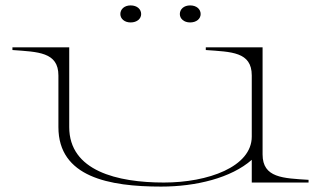

<svg xmlns="http://www.w3.org/2000/svg" viewBox="-20 -675 1187 710"><path d="M576 15C705 15 835 -17 911 -84V0H1121V-10C1027 -16 951 -17 951 -104V-500H741V-490C835 -483 911 -484 911 -396V-170C911 -58 749 0 586 0C414 0 236 -43 236 -205V-500H26V-490C120 -483 196 -483 196 -396V-205C196 -20 384 15 576 15ZM463 -592C487 -592 502 -606 502 -623C502 -641 487 -655 463 -655C440 -655 425 -641 425 -623C425 -606 440 -592 463 -592ZM683 -592C707 -592 722 -606 722 -623C722 -641 707 -655 683 -655C660 -655 645 -641 645 -623C645 -606 660 -592 683 -592Z"/></svg>

Font: Sprat Extended Thin
Style: Regular
Weight: 100
Width: 9
Designer: Ethan Nakache
Foundry: Collletttivo
Version: Version 2.000;Glyphs 3.2 (3217)